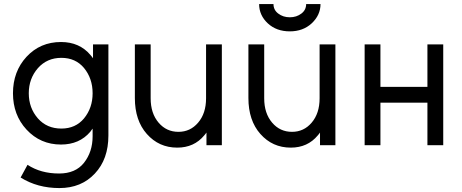

<svg xmlns="http://www.w3.org/2000/svg" viewBox="-20 -720 2290 952"><path d="M284.3 -433.2Q354.5 -433.2 396.5 -383Q439.2 -331 439.2 -257.5Q439.2 -184.8 396.5 -132.8Q354.5 -82.5 284.3 -82.5Q212.5 -82.5 168 -132.8Q122.7 -184.8 122.7 -257.5Q122.7 -330.2 168 -382.2Q213.3 -433.2 284.3 -433.2ZM282.5 -511.7Q179.2 -511.7 111.3 -438.2Q44.3 -365.3 44.3 -257.5Q44.3 -150.3 111.3 -77.7Q180 -3.3 282.5 -3.3Q373.8 -3.3 427.8 -66.8Q430.5 -71.2 433.5 -74.9Q436.5 -78.7 439.2 -82.2V-44.3Q439.2 33 396.2 87.5Q354.2 140.3 273 140.3Q182 140.3 116.5 97.2L82.2 160.2Q165.8 212.5 274.5 212.5Q383.2 212.5 450.3 140.5Q517.5 69.3 517.5 -48.2V-499.8H441.2V-431Q438.3 -435.5 435 -439.5Q431.7 -443.5 428.8 -447Q374.3 -511.7 282.5 -511.7Z M648.7 -500V-234Q648.7 -122.7 708 -55.8Q768 12 858.8 12Q942.5 12 992.8 -48.8Q995.2 -51.8 998.2 -55.3Q1001.3 -58.8 1003.7 -62.8V0H1080V-500H1001.7V-232.7Q1001.7 -157.7 962.2 -111.7Q923.5 -66.3 864.8 -66.3Q805.2 -66.3 766.5 -111.7Q727 -157.7 727 -232.7V-500Z M1264.8 -700Q1264.8 -644 1308.3 -603.8Q1350.8 -564.5 1417.1 -564.5Q1482.3 -564.5 1525 -603.8Q1569.2 -644.8 1569.2 -700H1498Q1498 -670.7 1474.7 -653Q1450.5 -634.3 1417 -634.3Q1383.5 -634.3 1359.3 -653Q1336 -670.7 1336 -700ZM1211.7 -500V-234Q1211.7 -122.7 1271 -55.8Q1331 12 1421.8 12Q1505.5 12 1555.8 -48.8Q1558.2 -51.8 1561.2 -55.3Q1564.3 -58.8 1566.7 -62.8V0H1643V-500H1564.7V-232.7Q1564.7 -157.7 1525.2 -111.7Q1486.5 -66.3 1427.8 -66.3Q1368.2 -66.3 1329.5 -111.7Q1290 -157.7 1290 -232.7V-500Z M1788 0H1866.3V-210.8H2099.3V0H2177.7V-500H2099.3V-289.2H1866.3V-500H1788Z"/></svg>

Font: Unageo Variable
Style: Regular
Weight: 300
Designer: Richard Sepsi
Foundry: Richard Sepsi
Version: Version 2.200